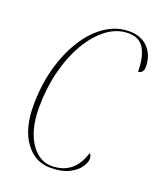

<svg xmlns="http://www.w3.org/2000/svg" viewBox="-136 -809 758 905"><g transform="rotate(20 243.0 -356.0)"><path d="M224 10Q147 10 98.5 -56.5Q50 -123 50 -240Q50 -341 74 -428Q98 -515 140 -581.5Q182 -648 237.5 -685Q293 -722 357 -722Q416 -722 451 -685.5Q486 -649 486 -590Q486 -575 478.5 -566Q471 -557 459 -557Q459 -628 435.5 -670Q412 -712 355 -712Q298 -712 248 -674.5Q198 -637 159.5 -571.5Q121 -506 99.5 -420.5Q78 -335 78 -240Q78 -164 98 -110.5Q118 -57 152 -28.5Q186 0 226 0Q341 0 376 -119Q380 -116 383 -109.5Q386 -103 386 -93Q386 -75 369.5 -50.5Q353 -26 317 -8Q281 10 224 10Z"/></g></svg>

Font: Noto Serif Display ExtraCondensed Thin
Style: Italic
Weight: 100
Width: 2
Italic angle: -12°
Designer: Monotype Design Team
Foundry: Monotype Imaging Inc.
Version: Version 2.009